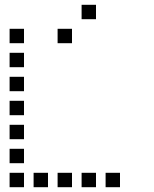

<svg xmlns="http://www.w3.org/2000/svg" viewBox="-20 -800 640 800"><path d="M321 -780Q320 -780 320 -780Q320 -780 320 -779V-721Q320 -720 320 -720Q320 -720 321 -720H379Q380 -720 380 -720Q380 -720 380 -721V-779Q380 -780 380 -780Q380 -780 379 -780ZM21 -680Q20 -680 20 -680Q20 -680 20 -679V-621Q20 -620 20 -620Q20 -620 21 -620H79Q80 -620 80 -620Q80 -620 80 -621V-679Q80 -680 80 -680Q80 -680 79 -680ZM221 -680Q220 -680 220 -680Q220 -680 220 -679V-621Q220 -620 220 -620Q220 -620 221 -620H279Q280 -620 280 -620Q280 -620 280 -621V-679Q280 -680 280 -680Q280 -680 279 -680ZM21 -580Q20 -580 20 -580Q20 -580 20 -579V-521Q20 -520 20 -520Q20 -520 21 -520H79Q80 -520 80 -520Q80 -520 80 -521V-579Q80 -580 80 -580Q80 -580 79 -580ZM21 -480Q20 -480 20 -480Q20 -480 20 -479V-421Q20 -420 20 -420Q20 -420 21 -420H79Q80 -420 80 -420Q80 -420 80 -421V-479Q80 -480 80 -480Q80 -480 79 -480ZM21 -380Q20 -380 20 -380Q20 -380 20 -379V-321Q20 -320 20 -320Q20 -320 21 -320H79Q80 -320 80 -320Q80 -320 80 -321V-379Q80 -380 80 -380Q80 -380 79 -380ZM21 -280Q20 -280 20 -280Q20 -280 20 -279V-221Q20 -220 20 -220Q20 -220 21 -220H79Q80 -220 80 -220Q80 -220 80 -221V-279Q80 -280 80 -280Q80 -280 79 -280ZM21 -180Q20 -180 20 -180Q20 -180 20 -179V-121Q20 -120 20 -120Q20 -120 21 -120H79Q80 -120 80 -120Q80 -120 80 -121V-179Q80 -180 80 -180Q80 -180 79 -180ZM21 -80Q20 -80 20 -80Q20 -80 20 -79V-21Q20 -20 20 -20Q20 -20 21 -20H79Q80 -20 80 -20Q80 -20 80 -21V-79Q80 -80 80 -80Q80 -80 79 -80ZM121 -80Q120 -80 120 -80Q120 -80 120 -79V-21Q120 -20 120 -20Q120 -20 121 -20H179Q180 -20 180 -20Q180 -20 180 -21V-79Q180 -80 180 -80Q180 -80 179 -80ZM221 -80Q220 -80 220 -80Q220 -80 220 -79V-21Q220 -20 220 -20Q220 -20 221 -20H279Q280 -20 280 -20Q280 -20 280 -21V-79Q280 -80 280 -80Q280 -80 279 -80ZM321 -80Q320 -80 320 -80Q320 -80 320 -79V-21Q320 -20 320 -20Q320 -20 321 -20H379Q380 -20 380 -20Q380 -20 380 -21V-79Q380 -80 380 -80Q380 -80 379 -80ZM421 -80Q420 -80 420 -80Q420 -80 420 -79V-21Q420 -20 420 -20Q420 -20 421 -20H479Q480 -20 480 -20Q480 -20 480 -21V-79Q480 -80 480 -80Q480 -80 479 -80Z"/></svg>

Font: Doto Medium
Style: Regular
Weight: 500
Monospace: yes
Version: Version 1.000